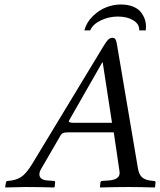

<svg xmlns="http://www.w3.org/2000/svg" viewBox="-20 -825 707 847"><path d="M307.1 -283.2H474.1L433.1 -549.8H431.2L286.1 -295.9Q283.7 -292 283.7 -290Q283.7 -283.2 307.1 -283.2ZM161.1 -79.1Q153.8 -66.4 153.8 -55.7Q153.8 -31.7 189.9 -28.8L216.8 -26.9Q224.1 -26.9 223.1 -19L221.2 0L217.8 2Q147.5 0 92.8 0Q76.2 0 3.9 2L2.9 0L5.9 -19Q7.3 -26.9 15.1 -26.9Q49.8 -29.3 72.8 -43.9Q95.7 -58.6 122.1 -102.1L437 -622.1Q449.7 -643.1 457.5 -650.4Q465.8 -658.2 476.1 -658.2Q485.8 -658.2 489.7 -651.1Q493.7 -644 496.1 -627.9L587.9 -85.9Q592.3 -56.6 605.7 -43.7Q619.1 -30.8 647.9 -27.8L658.2 -26.9Q667 -26.9 666 -19L664.1 0L662.1 2Q591.8 0 548.8 0Q494.1 0 421.9 2L420.9 0L422.9 -19Q423.3 -26.9 431.2 -26.9L459 -28.8Q507.8 -32.2 507.8 -62.5Q507.8 -64.9 506.8 -71.8L481.9 -241.2H282.2Q265.1 -241.2 257.8 -237.8Q250.5 -234.4 245.1 -224.1ZM512.2 -805.2Q543.9 -805.2 566.9 -795.9Q589.8 -786.6 601.6 -771.2Q613.3 -755.9 618.7 -740.2Q624 -724.6 624 -708Q624 -696.8 623 -690.9H594.2V-693.8Q594.2 -719.7 567.4 -735.8Q540.5 -752 500 -752Q460.4 -752 425 -735.1Q389.6 -718.3 377.9 -690.9H352.1Q361.8 -727.1 389.6 -753.9Q417.5 -780.8 449.2 -793Q481 -805.2 512.2 -805.2Z"/></svg>

Font: Linux Libertine G
Style: Italic
Weight: 400
Italic angle: -12°
Designer: Philipp H. Poll
Foundry: Philipp H. Poll
Version: Version 5.1.3